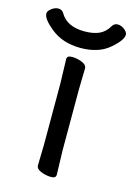

<svg xmlns="http://www.w3.org/2000/svg" viewBox="-148 -727 558 800"><g transform="rotate(15 130.5 -327.0)"><path d="M3 -578Q-41 -614 -41 -637Q-41 -648 -26.5 -659Q-12 -670 3 -670Q18 -670 26 -657Q55 -606 131 -606Q168 -606 193.5 -617Q219 -628 236 -657Q244 -670 259 -670Q274 -670 288 -659Q302 -648 302 -637Q302 -613 256 -574Q210 -535 132.5 -535Q55 -535 3 -578ZM175 1Q175 16 154 16Q133 16 111 7.5Q89 -1 89 -17L91 -105V-368L88 -475Q88 -490 109.5 -490Q131 -490 152.5 -481.5Q174 -473 174 -457L172 -368V-105Z"/></g></svg>

Font: LXGW WenKai TC
Style: Bold
Weight: 700
Designer: LXGW / Fontworks Inc.
Foundry: LXGW / Fontworks Inc.
Version: Version 1.330;April 28, 2024